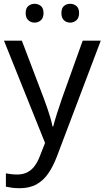

<svg xmlns="http://www.w3.org/2000/svg" viewBox="-20 -750 550 1010"><path d="M1 -536H95L211 -231Q221 -204 229.5 -179Q238 -154 245 -130.5Q252 -107 256 -85H260Q266 -110 279 -150.5Q292 -191 306 -232L415 -536H510L279 74Q260 124 234.5 161.5Q209 199 172.5 219.5Q136 240 84 240Q60 240 42 237.5Q24 235 11 232V162Q22 164 37.5 166Q53 168 70 168Q101 168 123.5 156.5Q146 145 162 123.5Q178 102 189 73L217 2ZM115 -681Q115 -707 129 -718.5Q143 -730 162 -730Q181 -730 195 -718.5Q209 -707 209 -681Q209 -656 195 -643.5Q181 -631 162 -631Q143 -631 129 -643.5Q115 -656 115 -681ZM303 -681Q303 -707 316.5 -718.5Q330 -730 349 -730Q368 -730 382 -718.5Q396 -707 396 -681Q396 -656 382 -643.5Q368 -631 349 -631Q330 -631 316.5 -643.5Q303 -656 303 -681Z"/></svg>

Font: Noto Sans Malayalam
Style: Regular
Weight: 400
Designer: Jelle Bosma - Monotype Design Team
Foundry: Monotype Imaging Inc.
Version: Version 2.103